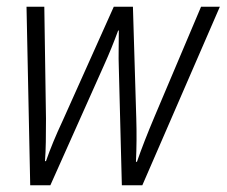

<svg xmlns="http://www.w3.org/2000/svg" viewBox="-20 -552 675 572"><path d="M130 0 290 -358Q313 -409 332 -461H334Q334 -431 333.5 -404Q333 -377 334 -350L343 0H404L635 -532H579L441 -206Q408 -128 388 -70H385Q388 -135 386 -199L376 -532H319L167 -193Q136 -127 117 -72H114Q116 -98 116.5 -129Q117 -160 117 -198L112 -532H59L70 0Z"/></svg>

Font: Noto Sans UI SemiCondensed Light
Style: Italic
Weight: 300
Width: 4
Designer: Monotype Design Team
Foundry: Monotype Imaging Inc.
Version: 1.001